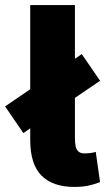

<svg xmlns="http://www.w3.org/2000/svg" viewBox="-62 -725 420 756"><path d="M230 11Q146 11 101.5 -33.5Q57 -78 57 -174V-705H233V-184Q233 -162 236 -148.5Q239 -135 247.5 -128Q256 -121 270 -121Q283 -121 294.5 -122.5Q306 -124 315 -127L332 -8Q306 2 283.5 6.5Q261 11 230 11ZM30 -201 -42 -306 260 -512 332 -407Z"/></svg>

Font: Nunito Sans 7pt Condensed Black
Style: Regular
Weight: 900
Width: 3
Designer: Vernon Adams
Foundry: Vernon Adams
Version: Version 3.101;gftools[0.9.27]